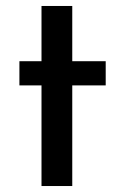

<svg xmlns="http://www.w3.org/2000/svg" viewBox="-20 -623 406 643"><path d="M119 -603H222V-418H334V-337H222V0H119V-337H45V-418H119Z"/></svg>

Font: Josefin Sans Thin Medium
Style: Regular
Weight: 500
Version: Version 2.000